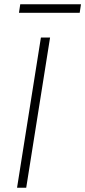

<svg xmlns="http://www.w3.org/2000/svg" viewBox="-20 -881 400 901"><path d="M60 0 172 -705H215L103 0ZM69 -821 75 -861H360L354 -821Z"/></svg>

Font: Nunito Sans 10pt SemiCondensed ExtraLight
Style: Italic
Weight: 250
Width: 4
Italic angle: -9°
Designer: Vernon Adams
Foundry: Vernon Adams
Version: Version 3.101;gftools[0.9.27]